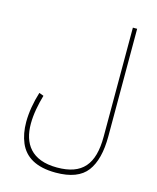

<svg xmlns="http://www.w3.org/2000/svg" viewBox="-129 -731 867 1062"><g transform="rotate(15 305.0 -200.5)"><path d="M522.5 -643.1H498V-18.6C498 140.1 436.5 212.9 292.5 212.9C143.6 212.9 90.3 127.9 90.3 16.1C90.3 -39.1 102.1 -96.7 117.7 -150.9L91.8 -160.6C73.7 -102.5 63 -42 63 13.2C63 57.6 70.3 97.2 85 131.8C114.3 200.7 179.2 242.2 292.5 242.2C377.4 242.2 437 219.2 471.2 173.8C505.4 128.4 522.5 61 522.5 -27.3Z"/></g></svg>

Font: Vazirmatn Thin
Style: Regular
Weight: 100
Designer: Saber Rastikerdar
Foundry: Saber Rastikerdar
Version: Version 33.003